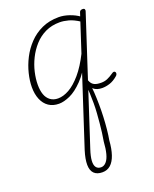

<svg xmlns="http://www.w3.org/2000/svg" viewBox="-187 -622 1010 1262"><g transform="rotate(-20 318.0 9.5)"><path d="M192 17Q150 17 120.5 -3Q91 -23 75.5 -60Q60 -97 60 -146Q60 -190 72.5 -241Q85 -292 110 -341Q135 -390 173.5 -430.5Q212 -471 264 -495Q316 -519 383 -519Q417 -519 455.5 -506Q494 -493 524 -471L513 -440Q472 -467 438.5 -476Q405 -485 377 -485Q321 -485 277 -464Q233 -443 200 -406.5Q167 -370 145 -325.5Q123 -281 112.5 -235Q102 -189 102 -148Q102 -108 112 -79.5Q122 -51 144 -34.5Q166 -18 198 -18Q235 -18 276 -41Q317 -64 360 -114Q403 -164 443 -244L453 -207Q408 -120 360.5 -71Q313 -22 269.5 -2.5Q226 17 192 17ZM306 538Q268 538 248 518Q228 498 227.5 458.5Q227 419 245 361L526 -500Q530 -515 548 -515Q560 -515 563 -508.5Q566 -502 563 -494L282 367Q267 412 265 442.5Q263 473 274.5 488.5Q286 504 309 504Q329 504 345 486Q361 468 370 433.5Q379 399 382 351Q387 323 391 292.5Q395 262 398 228.5Q401 195 403.5 161Q406 127 406 92Q406 57 404.5 22Q403 -13 399 -45L424 -51Q431 -15 433.5 26.5Q436 68 436.5 111.5Q437 155 435 198.5Q433 242 429 282.5Q425 323 419 356Q415 414 401 455Q387 496 363.5 517Q340 538 306 538ZM494 17Q456 17 433.5 -2.5Q411 -22 401 -65L412 -91Q419 -68 427.5 -51Q436 -34 452.5 -26Q469 -18 500 -18Q523 -18 543 -26.5Q563 -35 586 -51Q595 -58 601.5 -57.5Q608 -57 611 -51.5Q614 -46 612.5 -38.5Q611 -31 602 -24Q575 -1 547.5 8Q520 17 494 17Z"/></g></svg>

Font: Playwrite CO Thin
Style: Regular
Weight: 250
Version: Version 1.002